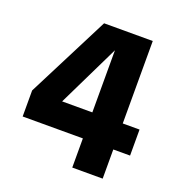

<svg xmlns="http://www.w3.org/2000/svg" viewBox="-121 -758 804 860"><g transform="rotate(20 281.0 -328.0)"><path d="M462 0H317V-139H30V-263L230 -656H462V-263H542V-139H462ZM317 -263V-559L173 -263Z"/></g></svg>

Font: Hind Madurai
Style: Bold
Weight: 700
Designer: Jyotish Sonowal
Foundry: Indian Type Foundry
Version: Version 0.702;PS 1.0;hotconv 1.0.81;makeotf.lib2.5.63406